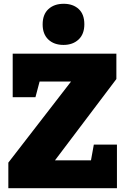

<svg xmlns="http://www.w3.org/2000/svg" viewBox="-20 -993 670 1013"><path d="M460 -147 475 -230H597V0H24V-135L355 -563H189L167 -480H47V-710H594V-576L270 -147ZM205 -864Q205 -917 235.5 -945Q266 -973 316 -973Q365 -973 395 -945.5Q425 -918 425 -865Q425 -813 394.5 -784.5Q364 -756 315 -756Q265 -756 235 -784.5Q205 -813 205 -864Z"/></svg>

Font: Bitter Pro Black
Style: Regular
Weight: 900
Designer: Sol Matas, and Bitter project Authors
Foundry: Sol Matas
Version: Version 1.010